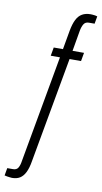

<svg xmlns="http://www.w3.org/2000/svg" viewBox="-167 -776 533 1005"><g transform="rotate(10 99.5 -273.5)"><path d="M-27 184Q-31 184 -38 183Q-45 182 -53 181Q-61 180 -67 178L-60 138H-29Q-10 138 -2 124Q6 110 9 88L111 -481H62L70 -526H119L137 -628Q144 -665 155.5 -687.5Q167 -710 185.5 -720.5Q204 -731 230 -731Q234 -731 240.5 -730.5Q247 -730 254 -729Q261 -728 266 -726L259 -686H229Q210 -686 201.5 -672Q193 -658 189 -636L170 -526H231L223 -481H162L61 80Q55 117 43.5 140Q32 163 15 173.5Q-2 184 -27 184Z"/></g></svg>

Font: Archivo ExtraCondensed ExtraLight
Style: Italic
Weight: 250
Width: 2
Italic angle: -10°
Designer: Hector Gatti
Foundry: Omnibus-Type
Version: Version 2.001